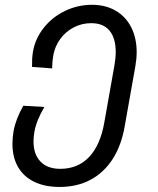

<svg xmlns="http://www.w3.org/2000/svg" viewBox="-20 -578 640 779"><path d="M30.5 5.5Q30.5 -19 35 -46Q43.5 -94 74.5 -149L160 -144Q127.5 -88.5 119.5 -43Q116 -24 116 -4Q116 48 144.2 77.5Q172.5 107 224.5 107Q296 107 341.5 59Q387 11 403 -80L444 -311Q449.5 -342.5 449.5 -367Q449.5 -423 424.5 -453.5Q399.5 -484 350 -484Q311.5 -484 278.5 -466.5Q245.5 -449 224.2 -419.5Q203 -390 196.5 -355Q191.5 -326 191.5 -300.5L110 -306.5Q110 -327 110.5 -339Q111 -351 114 -370Q123.5 -422.5 158 -465.8Q192.5 -509 244 -533.8Q295.5 -558.5 353 -558.5Q408.5 -558.5 449.5 -534.5Q490.5 -510.5 512.5 -467Q534.5 -423.5 534.5 -366Q534.5 -339.5 529 -308L486 -66Q472.5 12.5 436.8 67.8Q401 123 346.5 151.8Q292 180.5 222 180.5Q161.5 180.5 118.5 159.5Q75.5 138.5 53 99.2Q30.5 60 30.5 5.5Z"/></svg>

Font: JuliaMono
Style: Italic
Weight: 400
Italic angle: -9°
Monospace: yes
Designer: cormullion
Foundry: corm
Version: Version 0.057; ttfautohint (v1.8.4)